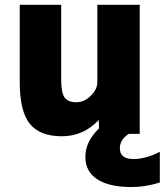

<svg xmlns="http://www.w3.org/2000/svg" viewBox="-20 -544 672 783"><path d="M516.6 218.8Q424.8 218.8 376.5 187Q328.1 155.3 328.1 95.7Q328.1 33.2 383.8 -20.5L382.8 -54.7Q320.3 11.7 232.4 11.7Q142.6 11.7 101.6 -39.1Q60.5 -89.8 60.5 -209V-524.4H229.5V-219.7Q229.5 -165 243.7 -146Q257.8 -127 292 -127Q323.2 -127 350.1 -153.3Q377 -179.7 377 -209V-524.4H549.8V2H504.9Q468.8 25.4 468.8 60.5Q468.8 104.5 524.4 104.5Q574.2 104.5 631.8 75.2V200.2Q573.2 218.8 516.6 218.8Z"/></svg>

Font: Gen Shin Gothic Heavy
Style: Bold
Weight: 900
Designer: [Source Han Sans]
Ryoko NISHIZUKA  (kana & ideographs); Paul D. Hunt (Latin, Greek & Cyrillic); Wenlong ZHANG  (bopomofo
Version: Version 1.002.20150607